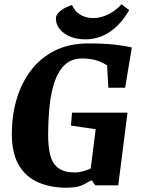

<svg xmlns="http://www.w3.org/2000/svg" viewBox="-20 -862 655 893"><path d="M288 11Q215 11 157.5 -14Q100 -39 67.5 -94Q35 -149 35 -240Q35 -324 57 -399.5Q79 -475 123.5 -534Q168 -593 235 -626.5Q302 -660 391 -660Q462 -660 512 -654.5Q562 -649 593 -641L562 -454H484L478 -558Q451 -575 424 -582.5Q397 -590 362 -590Q313 -590 282 -561Q251 -532 234 -482Q217 -432 210.5 -367.5Q204 -303 204 -232Q204 -178 214 -139.5Q224 -101 251 -80.5Q278 -60 328 -60Q348 -60 371.5 -67Q395 -74 402 -79L425 -261L310 -278L315 -338H573L530 0H423L408 -22H401Q376 -6 354 2.5Q332 11 288 11ZM377 -679Q338 -679 307 -691.5Q276 -704 258 -726.5Q240 -749 240 -777Q240 -794 260.5 -811Q281 -828 315 -839Q324 -818 339 -804.5Q354 -791 373 -784.5Q392 -778 413 -778Q436 -778 459.5 -785.5Q483 -793 505 -807.5Q527 -822 545 -842L581 -815Q542 -748 490.5 -713.5Q439 -679 377 -679Z"/></svg>

Font: Faustina ExtraBold
Style: Italic
Weight: 800
Italic angle: -8°
Designer: Alfonso Garcia
Foundry: http://www.omnibus-type.com
Version: Version 1.200